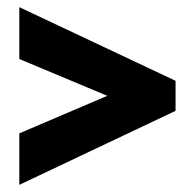

<svg xmlns="http://www.w3.org/2000/svg" viewBox="-20 -629 540 537"><path d="M34 -256 280 -361 34 -464V-609L471 -403V-319L34 -112Z"/></svg>

Font: Noto Sans Gujarati UI ExtraCondensed Black
Style: Regular
Weight: 900
Width: 2
Designer: Jelle Bosma - Monotype Design Team, Universal Thirst
Foundry: Monotype Imaging Inc.
Version: Version 2.106; ttfautohint (v1.8.4.7-5d5b)